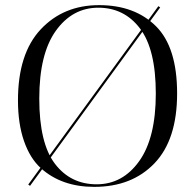

<svg xmlns="http://www.w3.org/2000/svg" viewBox="-20 -724 760 748"><path d="M97 0 90 -5 597 -700 604 -695ZM50 -333Q50 -515 138.5 -609.5Q227 -704 366 -704Q505 -704 587.5 -622Q670 -540 670 -360Q670 -180 582 -88Q494 4 347 4Q220 4 139 -69Q97 -107 73.5 -174.5Q50 -242 50 -333ZM363 -694Q262 -694 197.5 -604Q133 -514 133 -340Q133 -166 194 -86Q255 -6 356.5 -6Q458 -6 522.5 -96.5Q587 -187 587 -359.5Q587 -532 525.5 -613Q464 -694 363 -694Z"/></svg>

Font: Italiana
Style: Regular
Weight: 400
Designer: Santiago Orozco
Foundry: Santiago Orozco
Version: Version 001.001